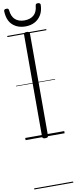

<svg xmlns="http://www.w3.org/2000/svg" viewBox="-166 -1258 695 1759"><g transform="rotate(-10 181.5 -378.5)"><path d="M181 14Q167 14 160.5 9.5Q154 5 154 -5V-955Q154 -965 160.5 -969.5Q167 -974 181 -974Q195 -974 202 -969.5Q209 -965 209 -955V-5Q209 5 202.5 9.5Q196 14 181 14ZM181 -1026Q108 -1026 61.5 -1068.5Q15 -1111 12 -1196Q11 -1205 17 -1210.5Q23 -1216 36 -1216Q48 -1216 52.5 -1211Q57 -1206 58 -1196Q64 -1138 96 -1110Q128 -1082 181 -1082Q235 -1082 267.5 -1110Q300 -1138 305 -1196Q306 -1206 310.5 -1211Q315 -1216 327 -1216Q340 -1216 346 -1210.5Q352 -1205 352 -1196Q350 -1140 327 -1102.5Q304 -1065 267 -1045.5Q230 -1026 181 -1026ZM0 449H363V459H0ZM0 -20H363V0H0ZM0 -505H363V-500H0ZM0 -969H363V-959H0Z"/></g></svg>

Font: Playwrite IT Trad Guides
Style: Regular
Weight: 400
Designer: Veronika Burian, José Scaglione
Foundry: TypeTogether
Version: Version 1.003